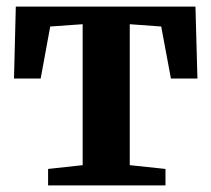

<svg xmlns="http://www.w3.org/2000/svg" viewBox="-20 -563 642 583"><path d="M126 0V-50L231 -61.5V-489.5L132.5 -482.5L103.5 -324.5H22.5L28 -543H573.5L579.5 -324.5H499L469.5 -482.5L374 -489.5V-61.5L482.5 -50V0Z"/></svg>

Font: Merriweather 48pt
Style: Bold
Weight: 700
Version: Version 2.100